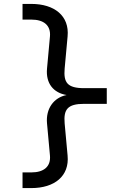

<svg xmlns="http://www.w3.org/2000/svg" viewBox="-20 -850 640 980"><path d="M410 -400C323 -400 304 -429 310 -500L325 -664C335 -769 258 -830 140 -830H95V-750H140C203 -750 240 -721 235 -664L220 -500C213 -424 253 -376 320 -365C254 -352 213 -295 220 -220L235 -56C240 1 203 30 140 30H95V110H140C258 110 335 49 325 -56L310 -220C304 -291 324 -320 410 -320H525V-400Z"/></svg>

Font: Tekne LDO
Style: Regular
Weight: 400
Monospace: yes
Designer: Alessio Laiso, Mario Rullo, Paolo Rosset
Foundry: Alessio Laiso
Version: Version 1.000;hotconv 1.0.109;makeotfexe 2.5.65596